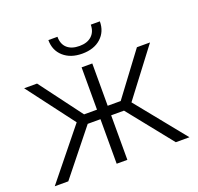

<svg xmlns="http://www.w3.org/2000/svg" viewBox="-125 -854 1018 989"><g transform="rotate(-20 383.5 -359.5)"><path d="M480 -244.1H409.7V0H351.1V-244.1H281.2L85.9 0H11.7L230.5 -271L36.1 -528.3H106.9L280.3 -296.4H351.1V-528.3H409.7V-296.4H481L654.3 -528.3H726.1L530.8 -271L750 0H675.3ZM520.5 -718.8Q520.5 -662.6 482.2 -627.9Q443.8 -593.3 379.4 -593.3Q315.9 -593.3 277.1 -627.7Q238.3 -662.1 238.3 -718.8H288.1Q288.1 -678.2 312.3 -656.7Q336.4 -635.3 379.4 -635.3Q422.4 -635.3 446.5 -657.7Q470.7 -680.2 470.7 -718.8Z"/></g></svg>

Font: SteelSelectRoboto
Style: Regular
Weight: 300
Designer: Google
Version: Version 2.137; 2017